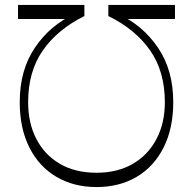

<svg xmlns="http://www.w3.org/2000/svg" viewBox="-20 -750 782 778"><path d="M371 8Q279 8 208.5 -33.5Q138 -75 99 -152.5Q60 -230 60 -336Q60 -466 121.5 -557Q183 -648 283 -694V-673H53V-730H322V-685Q213 -631 153.5 -545.5Q94 -460 94 -336Q94 -251 127.5 -186.5Q161 -122 223 -86Q285 -50 371 -50Q456 -50 518 -86Q580 -122 614 -186.5Q648 -251 648 -336Q648 -460 588.5 -545.5Q529 -631 419 -685V-730H689V-673H458V-694Q558 -648 620 -557Q682 -466 682 -336Q682 -230 643 -152.5Q604 -75 534 -33.5Q464 8 371 8Z"/></svg>

Font: Savate ExtraLight
Style: Regular
Weight: 200
Designer: Max Esnée
Foundry: Plomb Type
Version: Version 2.000